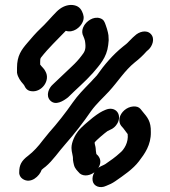

<svg xmlns="http://www.w3.org/2000/svg" viewBox="-20 -736 690 779"><path d="M149 -47C154 -52 160 -56 165 -60C194 -84 219 -122 245 -151C282 -193 318 -239 350 -286C372 -316 398 -339 422 -365C458 -404 486 -450 527 -483C545 -497 560 -511 575 -528L583 -535C598 -549 610 -579 592 -598C574 -617 543 -607 527 -591L519 -584L503 -568C495 -559 489 -555 479 -547C438 -514 403 -473 373 -430L358 -414C353 -408 348 -403 343 -398C319 -373 296 -350 275 -320C246 -278 212 -235 179 -198L153 -166C136 -143 116 -121 94 -104C67 -84 58 -66 58 -38C57 -26 63 -16 72 -10C105 12 141 -22 149 -47ZM465 -257C463 -244 465 -234 472 -225L480 -216C486 -208 493 -199 498 -192C502 -159 484 -129 466 -115C449 -99 426 -83 407 -70C397 -64 388 -62 379 -55C393 -77 388 -97 371 -111C369 -119 369 -126 368 -136C367 -145 364 -150 364 -158C371 -168 406 -197 416 -204L426 -209C439 -214 449 -223 456 -235C477 -272 448 -308 407 -290L396 -285C382 -278 363 -265 340 -245C317 -226 303 -212 297 -204C285 -189 270 -160 270 -136C270 -117 277 -106 276 -88C277 -81 278 -74 280 -67C284 -51 294 -43 304 -32C322 -18 347 -25 363 -37C356 -25 354 -13 356 -2C360 20 386 30 411 18C424 13 435 8 448 -1C481 -24 520 -50 544 -82C567 -112 593 -148 592 -200C593 -244 578 -260 558 -284L550 -294C543 -302 533 -305 520 -304C494 -302 470 -281 465 -257ZM321 -632C314 -620 312 -608 315 -597C318 -589 326 -573 326 -561C329 -535 323 -525 311 -510C300 -495 286 -480 272 -467C245 -442 221 -418 194 -393C178 -379 165 -349 183 -329C205 -305 238 -327 256 -341C290 -375 325 -404 357 -440C384 -472 413 -502 419 -553L421 -573L420 -593C419 -600 417 -609 414 -619L409 -634C404 -648 401 -657 386 -662C358 -671 331 -649 321 -632ZM315 -646C323 -663 319 -676 313 -689C305 -707 290 -716 267 -716C246 -715 227 -706 209 -688C189 -668 165 -639 143 -619C127 -604 106 -580 91 -562C67 -534 49 -510 49 -461V-441C52 -422 64 -406 75 -394C76 -393 77 -392 78 -390C84 -377 91 -368 107 -366C149 -360 186 -410 164 -447C159 -458 150 -464 143 -474V-485C143 -491 143 -498 146 -502C177 -542 211 -573 247 -611C277 -601 306 -625 315 -646Z"/></svg>

Font: Dictator
Style: Ita
Weight: 500
Version: Version MIL.1277